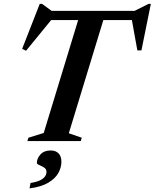

<svg xmlns="http://www.w3.org/2000/svg" viewBox="-20 -742 814 1010"><path d="M709.5 -636.5H193L259 -648.5L117 -475L96.5 -485L189 -721.5H201.5L266.5 -674L219.5 -685H721L666.5 -674L761 -721.5H773.5L724 -477H702.5L671.5 -649ZM396.5 -654H529L342 -41L410 -17.5L405 0H124L129.5 -17.5L210 -42.5ZM174 115Q174 91 193 70.2Q212 49.5 247 49.5Q273 49.5 288 64.8Q303 80 303 109.5Q303 139 286.8 168.2Q270.5 197.5 233.8 219.2Q197 241 135.5 249L140.5 220.5Q172.5 215.5 190.8 206.5Q209 197.5 216.8 186Q224.5 174.5 224.5 162.5Q224.5 147 211.8 139.2Q199 131.5 186.5 126.2Q174 121 174 115Z"/></svg>

Font: Newsreader 36pt SemiBold
Style: Italic
Weight: 600
Italic angle: -17°
Designer: Hugues Gentile
Foundry: Production Type
Version: Version 1.003